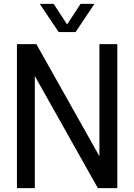

<svg xmlns="http://www.w3.org/2000/svg" viewBox="-20 -967 690 987"><path d="M67 0V-740H167L512 -126.5H491V-740H583V0H483L138 -613.5H159V0ZM281.5 -802 184.5 -947H256L332 -830.5H318L394 -947H465.5L368.5 -802Z"/></svg>

Font: Encode Sans SC Condensed Medium
Style: Regular
Weight: 500
Width: 3
Designer: Multiple Designers
Foundry: Impallari Type
Version: Version 3.002